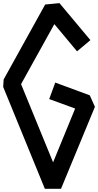

<svg xmlns="http://www.w3.org/2000/svg" viewBox="-20 -1213 616 1206"><path d="M363.3 -27.3Q329.1 -27.3 261.7 -27.3Q174.8 -240.2 0 -667Q1 -682.6 2.9 -713.9Q89.8 -871.1 263.7 -1184.6Q293.9 -1187.5 353.5 -1193.4Q418.9 -1116.2 547.9 -960.9Q519.5 -937.5 463.9 -890.6Q416 -947.3 321.3 -1061.5Q251 -935.5 112.3 -684.6Q178.7 -520.5 313.5 -193.4Q359.4 -305.7 452.1 -531.2Q397.5 -551.8 289.1 -590.8Q301.8 -626 327.1 -694.3Q399.4 -668 543.9 -614.3Q554.7 -589.8 576.2 -542Q504.9 -371.1 363.3 -27.3Z"/></svg>

Font: Hector
Style: bold
Weight: 400
Designer: Cristian Lopez
Version: Version 1.0